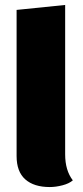

<svg xmlns="http://www.w3.org/2000/svg" viewBox="-20 -740 336 775"><path d="M274 -12Q259 1 232 8Q205 15 181 15Q117 15 82 -16Q47 -47 47 -110V-700L243 -720V-117Q243 -52 274 -12Z"/></svg>

Font: Sansita ExtraBold
Style: Regular
Weight: 800
Designer: Pablo Cosgaya
Foundry: Omnibus-Type
Version: Version 1.006